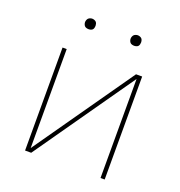

<svg xmlns="http://www.w3.org/2000/svg" viewBox="-127 -804 853 911"><g transform="rotate(20 300.0 -348.5)"><path d="M99 0V-520H120V-20L470 -520H501V0H480V-500L130 0ZM415 -644Q410 -644 404.5 -645.5Q399 -647 395.5 -650.5Q392 -654 390 -659.5Q388 -665 388 -670Q388 -675 390 -680.5Q392 -686 395.5 -689.5Q399 -693 404.5 -695Q410 -697 415 -697Q420 -697 425.5 -695Q431 -693 434.5 -689.5Q438 -686 439.5 -680.5Q441 -675 441 -670Q441 -665 439.5 -659.5Q438 -654 434.5 -650.5Q431 -647 425.5 -645.5Q420 -644 415 -644ZM185 -644Q180 -644 174.5 -645.5Q169 -647 165.5 -650.5Q162 -654 160 -659.5Q158 -665 158 -670Q158 -675 160 -680.5Q162 -686 165.5 -689.5Q169 -693 174.5 -695Q180 -697 185 -697Q190 -697 195.5 -695Q201 -693 204.5 -689.5Q208 -686 209.5 -680.5Q211 -675 211 -670Q211 -665 209.5 -659.5Q208 -654 204.5 -650.5Q201 -647 195.5 -645.5Q190 -644 185 -644Z"/></g></svg>

Font: Iosevka Aile Thin
Style: Regular
Weight: 100
Designer: Belleve Invis
Foundry: Belleve Invis
Version: Version 31.1.0; ttfautohint (v1.8.4)